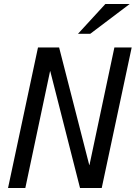

<svg xmlns="http://www.w3.org/2000/svg" viewBox="-20 -935 675 955"><path d="M549 -699H635L486 0H378L230 -581H229L106 0H20L169 -699H274L424 -114H425ZM368 -767 504 -915H625L429 -767Z"/></svg>

Font: Fragment Mono
Style: Italic
Weight: 400
Italic angle: -12°
Designer: Wei Huang based on Nimbus Sans by URW Studio, based on Helvetica by Max Miedinger.
Foundry: Wei Huang
Version: Version 1.011; ttfautohint (v1.8.4.7-5d5b)